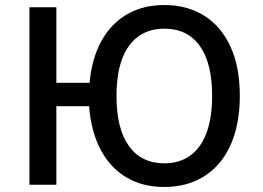

<svg xmlns="http://www.w3.org/2000/svg" viewBox="-20 -734 1045 763"><path d="M632 9Q547 9 482.5 -29Q418 -67 380 -139Q342 -211 334 -312H204V0H97V-705H204V-405H336Q345 -503 383.5 -572Q422 -641 485.5 -677.5Q549 -714 633 -714Q725 -714 792.5 -671Q860 -628 896.5 -547.5Q933 -467 933 -353Q933 -269 912.5 -201.5Q892 -134 852.5 -87Q813 -40 757.5 -15.5Q702 9 632 9ZM633 -85Q694 -85 736.5 -116Q779 -147 801 -207Q823 -267 823 -353Q823 -483 774 -551.5Q725 -620 633 -620Q572 -620 529.5 -589Q487 -558 465 -499Q443 -440 443 -352Q443 -222 492.5 -153.5Q542 -85 633 -85Z"/></svg>

Font: Nunito Sans 7pt SemiCondensed SemiBold
Style: Regular
Weight: 600
Width: 4
Designer: Vernon Adams
Foundry: Vernon Adams
Version: Version 3.101;gftools[0.9.27]